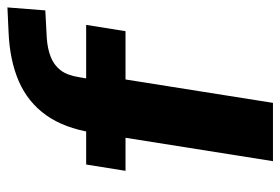

<svg xmlns="http://www.w3.org/2000/svg" viewBox="-139 -616 755 517"><g transform="rotate(-90 238.5 -357.5)"><path d="M63 0 126 -397H37L54 -503H193L134 -451L140 -486Q152 -562 187 -611Q222 -660 278.5 -684.5Q335 -709 412 -712L477 -715L469 -613L394 -609Q366 -607 344 -598.5Q322 -590 308 -572Q294 -554 289 -521L283 -486L265 -503H430L413 -397H283L220 0Z"/></g></svg>

Font: Nunito Sans 7pt SemiCondensed ExtraBold
Style: Italic
Weight: 800
Width: 4
Italic angle: -9°
Designer: Vernon Adams
Foundry: Vernon Adams
Version: Version 3.101;gftools[0.9.27]